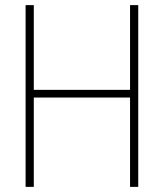

<svg xmlns="http://www.w3.org/2000/svg" viewBox="-20 -730 640 750"><path d="M80 0V-710H112V-379H488V-710H520V0H488V-349H112V0Z"/></svg>

Font: Geist Mono Thin
Style: Regular
Weight: 100
Monospace: yes
Designer: Basement.studio, Andrés Briganti, Mateo Zaragoza
Foundry: Basement.studio, Vercel, Andrés Briganti, Guido Ferreyra, Mateo Zaragoza
Version: Version 1.500; ttfautohint (v1.8.4.7-5d5b)